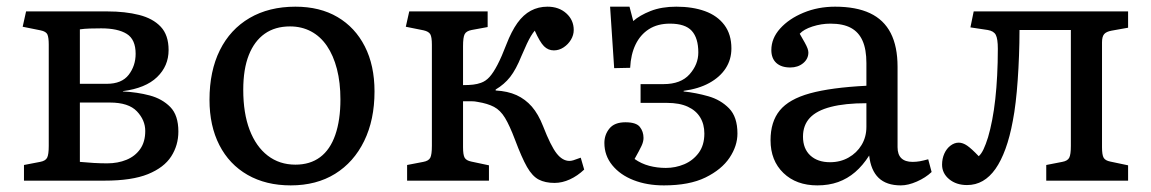

<svg xmlns="http://www.w3.org/2000/svg" viewBox="-20 -541 3446 575"><path d="M51.8 0V-46.9L100.1 -56.2Q116.2 -59.1 121.1 -68.6Q126 -78.1 126 -104V-407.2Q126 -428.2 122.1 -437.5Q118.2 -446.8 101.1 -450.2L47.9 -460.9L58.1 -506.8H301.8Q355 -506.8 396.5 -496.3Q438 -485.8 461.4 -460.9Q484.9 -436 484.9 -391.1Q484.9 -343.3 450.4 -310.1Q416 -276.9 348.1 -268.1V-267.1Q391.1 -265.1 428.5 -255.1Q465.8 -245.1 490 -220.5Q514.2 -195.8 514.2 -147Q514.2 -106 492.7 -72.5Q471.2 -39.1 423.1 -19.5Q375 0 293 0ZM300.8 -51.8Q333 -51.8 358.9 -62.5Q384.8 -73.2 399.9 -94.7Q415 -116.2 415 -148.9Q415 -181.2 390.1 -207.5Q365.2 -233.9 309.1 -233.9H219.2V-56.2Q239.3 -54.2 260.5 -53Q281.7 -51.8 300.8 -51.8ZM219.2 -290H299.8Q344.7 -290 365.5 -317.1Q386.2 -344.2 386.2 -379.9Q386.2 -422.9 359.6 -439.5Q333 -456.1 283.2 -456.1Q267.1 -456.1 250 -455.6Q232.9 -455.1 219.2 -453.1Z M850.6 14.2Q776.4 14.2 721.4 -17.3Q666.5 -48.8 637 -106.4Q607.4 -164.1 607.4 -242.2Q607.4 -328.1 638.4 -390.6Q669.4 -453.1 727.5 -487.1Q785.6 -521 864.7 -521Q938 -521 990.7 -490Q1043.5 -459 1072.5 -402.1Q1101.6 -345.2 1101.6 -267.1Q1101.6 -182.1 1070.6 -118.7Q1039.6 -55.2 983.6 -20.5Q927.7 14.2 850.6 14.2ZM864.7 -47.9Q908.7 -47.9 938.7 -70.3Q968.8 -92.8 984.1 -137Q999.5 -181.2 999.5 -243.2Q999.5 -293.9 989 -334.5Q978.5 -375 959 -403.6Q939.5 -432.1 911.4 -447Q883.3 -461.9 848.6 -461.9Q803.7 -461.9 772.7 -439.9Q741.7 -418 725.1 -376Q708.5 -334 708.5 -272Q708.5 -202.1 727.5 -152.1Q746.6 -102.1 781.7 -75Q816.9 -47.9 864.7 -47.9Z M1640.6 6.8Q1612.8 6.8 1593.5 -3.2Q1574.2 -13.2 1558.3 -41Q1542.5 -68.8 1522.5 -122.1Q1506.3 -165 1492.4 -188Q1478.5 -210.9 1459.5 -220.9Q1440.4 -231 1410.6 -235.8Q1401.9 -237.8 1391.1 -237.8Q1380.4 -237.8 1366.7 -237.8V-100.1Q1366.7 -77.1 1371.6 -68.6Q1376.5 -60.1 1391.6 -57.1L1444.3 -45.9V0H1199.2V-46.9L1247.6 -56.2Q1263.7 -59.1 1268.6 -68.6Q1273.4 -78.1 1273.4 -104V-407.2Q1273.4 -430.2 1268.6 -438.5Q1263.7 -446.8 1248.5 -450.2L1195.3 -460.9L1205.6 -506.8H1440.4V-460L1392.6 -451.2Q1376.5 -448.2 1371.6 -438.7Q1366.7 -429.2 1366.7 -402.8V-286.1Q1384.8 -286.1 1397.2 -287.6Q1409.7 -289.1 1420.4 -293Q1434.6 -297.9 1446 -310.5Q1457.5 -323.2 1470 -347.2Q1482.4 -371.1 1496.6 -408.2Q1511.7 -447.3 1529.5 -472.2Q1547.4 -497.1 1569.8 -509Q1592.3 -521 1619.6 -521Q1653.8 -521 1676 -501Q1698.2 -481 1698.2 -451.2Q1698.2 -436 1689.9 -422.1Q1681.6 -408.2 1668 -399.2Q1654.3 -390.1 1638.7 -390.1Q1621.6 -390.1 1609.1 -402.6Q1596.7 -415 1581.5 -449.2Q1575.7 -442.4 1570.1 -433.1Q1564.5 -423.8 1557.9 -409.9Q1551.3 -396 1541.5 -373Q1525.4 -333 1507.8 -310.5Q1490.2 -288.1 1464.4 -272.9V-270Q1500.5 -268.1 1526.9 -256.1Q1553.2 -244.1 1572.8 -221.7Q1592.3 -199.2 1606.4 -163.1Q1629.4 -104 1647 -81.5Q1664.6 -59.1 1685.5 -59.1Q1690.4 -59.1 1697 -61Q1703.6 -63 1719.2 -68.8L1729.5 -33.2Q1709.5 -14.2 1686.5 -3.7Q1663.6 6.8 1640.6 6.8Z M1968.3 14.2Q1917.5 14.2 1877.4 -1.5Q1837.4 -17.1 1813.7 -46.1Q1790 -75.2 1790 -112.8Q1790 -137.7 1805.2 -156.2Q1820.3 -174.8 1853 -174.8Q1885.3 -174.8 1896.2 -160.9Q1907.2 -147 1907.2 -127.9Q1907.2 -116.7 1901.1 -103.8Q1895 -90.8 1880.4 -64.9Q1900.4 -50.8 1924.3 -44.4Q1948.2 -38.1 1974.1 -38.1Q2002.9 -38.1 2029.1 -49.1Q2055.2 -60.1 2072.3 -83Q2089.4 -106 2089.4 -141.1Q2089.4 -168.9 2076.9 -189.5Q2064.5 -210 2039.8 -221.4Q2015.1 -232.9 1977.1 -232.9H1898.4V-289.1H1967.3Q2019 -289.1 2045.2 -318.6Q2071.3 -348.1 2071.3 -383.8Q2071.3 -426.8 2051.8 -448.5Q2032.2 -470.2 1986.3 -470.2Q1949.2 -470.2 1923.3 -453.6Q1897.5 -437 1883.3 -407.5Q1869.1 -377.9 1867.2 -337.9L1819.3 -336.9L1807.1 -521H1865.2L1876.5 -478Q1895.5 -495.1 1928.5 -508.1Q1961.4 -521 2005.4 -521Q2054.2 -521 2091.3 -507.6Q2128.4 -494.1 2149.4 -466.1Q2170.4 -438 2170.4 -396Q2170.4 -362.8 2153.3 -336.4Q2136.2 -310.1 2104.2 -292.5Q2072.3 -274.9 2027.3 -269V-267.1Q2064.5 -263.2 2101.3 -252.7Q2138.2 -242.2 2163.3 -216.6Q2188.5 -190.9 2188.5 -141.1Q2188.5 -104 2164.8 -68.6Q2141.1 -33.2 2092.8 -9.5Q2044.4 14.2 1968.3 14.2Z M2427.7 14.2Q2364.7 14.2 2326.2 -22.9Q2287.6 -60.1 2287.6 -121.1Q2287.6 -176.3 2315.2 -210.2Q2342.8 -244.1 2405.8 -261.5Q2468.8 -278.8 2574.7 -284.2V-352.1Q2574.7 -393.1 2563.2 -418.9Q2551.8 -444.8 2528.3 -457.5Q2504.9 -470.2 2466.8 -470.2Q2439.9 -470.2 2413.3 -461.7Q2386.7 -453.1 2375 -439.9Q2383.8 -424.8 2389.9 -413.8Q2396 -402.8 2398.4 -396Q2400.9 -389.2 2400.9 -383.8Q2400.9 -364.7 2385.3 -351.8Q2369.6 -338.9 2346.7 -338.9Q2319.8 -338.9 2304.9 -352.5Q2290 -366.2 2290 -391.1Q2290 -426.3 2316.4 -455.6Q2342.8 -484.9 2386.2 -502.9Q2429.7 -521 2481 -521Q2543.9 -521 2585.4 -501.5Q2627 -481.9 2647.5 -441.9Q2668 -401.9 2668 -340.8V-100.1Q2668 -78.1 2679.4 -67.1Q2690.9 -56.2 2712.9 -56.2Q2724.1 -56.2 2734.9 -58.1Q2745.6 -60.1 2759.8 -64L2770 -25.9Q2752 -8.8 2725.8 2.7Q2699.7 14.2 2677.7 14.2Q2634.8 14.2 2611.3 -8.3Q2587.9 -30.8 2583 -75.2Q2564 -45.4 2541 -25.6Q2518.1 -5.9 2490 4.2Q2461.9 14.2 2427.7 14.2ZM2465.8 -55.2Q2496.6 -55.2 2521.2 -69.1Q2545.9 -83 2560.3 -106.9Q2574.7 -130.9 2574.7 -161.1V-231.9Q2510.7 -231.9 2468.3 -220.9Q2425.8 -210 2405.3 -188Q2384.8 -166 2384.8 -131.8Q2384.8 -95.7 2406.7 -75.4Q2428.7 -55.2 2465.8 -55.2Z M2876 13.2Q2843.8 13.2 2822.5 -4.4Q2801.3 -22 2801.3 -47.9Q2801.3 -65.9 2808.1 -81.1Q2814.9 -96.2 2826.7 -105Q2838.4 -113.8 2851.1 -113.8Q2863.3 -113.8 2876.2 -105Q2889.2 -96.2 2911.1 -73.2Q2918.9 -80.1 2925.5 -94Q2932.1 -107.9 2939 -129.9Q2945.8 -152.8 2951.4 -181.9Q2957 -210.9 2960.7 -244.4Q2964.4 -277.8 2966.3 -315.4Q2968.3 -353 2968.3 -395Q2968.3 -424.8 2962.2 -436.5Q2956.1 -448.2 2938 -451.2L2886.2 -459L2896 -506.8H3358.4V-458L3309.1 -449.2Q3293 -446.3 3286.6 -438.7Q3280.3 -431.2 3280.3 -414.1V-100.1Q3280.3 -77.1 3285.2 -68.6Q3290 -60.1 3305.2 -57.1L3358.4 -45.9V0H3113.3V-46.9L3161.1 -56.2Q3177.2 -59.1 3182.1 -68.6Q3187 -78.1 3187 -104V-451.2H3033.2Q3033.2 -412.1 3031.7 -374Q3030.3 -335.9 3027.8 -301Q3025.4 -266.1 3021.7 -235.1Q3018.1 -204.1 3013.2 -179.2Q3004.4 -131.3 2991.2 -95.2Q2978 -59.1 2961.2 -35.2Q2944.3 -11.2 2923.1 1Q2901.9 13.2 2876 13.2Z"/></svg>

Font: Literata
Style: Regular
Weight: 400
Designer: Latin by Veronika Burian and Jose Scaglione. Greek by Irene Vlachou. Cyrillic by Vera Evstafieva.
Foundry: TypeTogether
Version: Version 3.002